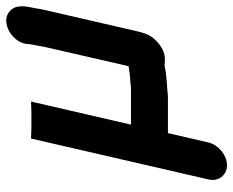

<svg xmlns="http://www.w3.org/2000/svg" viewBox="-88 -500 769 634"><g transform="rotate(-90 297.0 -182.5)"><path d="M156 -460 70 -85 203 -136 279 -465 249 -464C237 -464 157 -464 156 -460ZM144 121 175 -13H292C306 -13 321 -16 335 -16C357 -18 376 -19 397 -24H401C408 -23 413 -23 419 -23C437 -23 454 -30 470 -43C496 -65 503 -80 512 -118L582 -422C584 -432 586 -441 587 -449L589 -460C597 -495 596 -519 578 -535C542 -568 472 -527 469 -476C469 -470 468 -466 467 -460C464 -448 463 -435 460 -422L396 -143C393 -142 391 -142 390 -142C386 -141 375 -141 372 -139C369 -139 365 -139 360 -138C347 -138 333 -135 320 -135H203L278 -460C279 -464 199 -464 187 -464L157 -465L22 121C14 154 36 182 69 182C102 182 136 154 144 121Z"/></g></svg>

Font: Electronic
Style: TiIt
Weight: 900
Version: Version 1.011